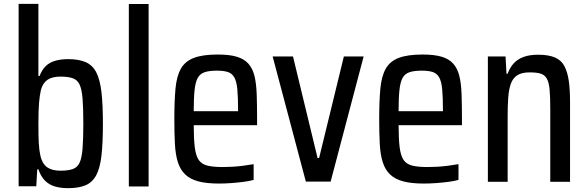

<svg xmlns="http://www.w3.org/2000/svg" viewBox="-20 -892 3062 1000"><path d="M334 88Q297 88 267 79.5Q237 71 215 49.5Q193 28 180 -10H174L169 78H77V-872H180V-496H186Q198 -528 218 -547.5Q238 -567 267.5 -575.5Q297 -584 335 -584Q390 -584 426 -568.5Q462 -553 481.5 -515Q501 -477 508.5 -411.5Q516 -346 516 -247Q516 -148 508.5 -82Q501 -16 481 21Q461 58 425.5 73Q390 88 334 88ZM295 -3Q335 -3 359 -11.5Q383 -20 394.5 -44.5Q406 -69 410 -118.5Q414 -168 414 -248Q414 -330 410 -378.5Q406 -427 394.5 -451.5Q383 -476 359 -484.5Q335 -493 295 -493Q252 -493 227.5 -476.5Q203 -460 193 -423Q187 -397 183.5 -358Q180 -319 180 -248Q180 -182 182 -145.5Q184 -109 191 -78Q201 -38 226 -20.5Q251 -3 295 -3Z M651 79V-871H754V79Z M1120 64Q1055 64 1012.5 52.5Q970 41 944.5 16.5Q919 -8 906.5 -47Q894 -86 891 -142Q888 -198 888 -271Q888 -366 894 -430.5Q900 -495 922 -534Q944 -573 990 -590.5Q1036 -608 1114 -608Q1175 -608 1213.5 -596.5Q1252 -585 1274 -560Q1296 -535 1305.5 -496Q1315 -457 1317 -401Q1319 -345 1319 -272V-240H989Q989 -169 994.5 -125Q1000 -81 1015 -59Q1030 -37 1060 -29.5Q1090 -22 1140 -22Q1164 -22 1190 -23.5Q1216 -25 1244.5 -28.5Q1273 -32 1301 -37V45Q1280 51 1249.5 55Q1219 59 1186 61.5Q1153 64 1120 64ZM1220 -285V-316Q1220 -387 1216 -428Q1212 -469 1200 -489.5Q1188 -510 1166.5 -517Q1145 -524 1110 -524Q1070 -524 1046 -516Q1022 -508 1010 -486.5Q998 -465 993.5 -423.5Q989 -382 989 -313H1247Z M1573 54 1400 -598H1506L1634 -69H1642L1771 -598H1874L1702 54Z M2187 64Q2122 64 2079.5 52.5Q2037 41 2011.5 16.5Q1986 -8 1973.5 -47Q1961 -86 1958 -142Q1955 -198 1955 -271Q1955 -366 1961 -430.5Q1967 -495 1989 -534Q2011 -573 2057 -590.5Q2103 -608 2181 -608Q2242 -608 2280.5 -596.5Q2319 -585 2341 -560Q2363 -535 2372.5 -496Q2382 -457 2384 -401Q2386 -345 2386 -272V-240H2056Q2056 -169 2061.5 -125Q2067 -81 2082 -59Q2097 -37 2127 -29.5Q2157 -22 2207 -22Q2231 -22 2257 -23.5Q2283 -25 2311.5 -28.5Q2340 -32 2368 -37V45Q2347 51 2316.5 55Q2286 59 2253 61.5Q2220 64 2187 64ZM2287 -285V-316Q2287 -387 2283 -428Q2279 -469 2267 -489.5Q2255 -510 2233.5 -517Q2212 -524 2177 -524Q2137 -524 2113 -516Q2089 -508 2077 -486.5Q2065 -465 2060.5 -423.5Q2056 -382 2056 -313H2314Z M2521 55V-598H2613L2618 -508H2624Q2636 -541 2656 -562.5Q2676 -584 2707 -595.5Q2738 -607 2783 -607Q2837 -607 2870.5 -592.5Q2904 -578 2920 -547Q2936 -516 2942.5 -470.5Q2949 -425 2949 -359V55H2846V-324Q2846 -388 2842.5 -425.5Q2839 -463 2828 -482.5Q2817 -502 2796 -508.5Q2775 -515 2739 -515Q2697 -515 2674 -500Q2651 -485 2640.5 -455.5Q2630 -426 2627 -383Q2624 -340 2624 -286V55Z"/></svg>

Font: Farlight84_Sys_V01
Style: Regular
Weight: 400
Designer: Ryoko NISHIZUKA  (kana, bopomofo & ideographs); Paul D. Hunt (Latin, Greek & Cyrillic); Sandoll Communications , Soo-you
Foundry: Adobe
Version: Version 2.004;October 29, 2024;FontCreator 14.0.0.2814 64-bi